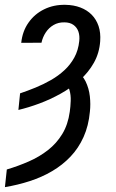

<svg xmlns="http://www.w3.org/2000/svg" viewBox="-31 -558 479 792"><path d="M44.9 -104.5 51.8 -172.9Q83.5 -183.6 116.2 -197Q148.9 -210.4 179.2 -227.8Q209.5 -245.1 234.4 -268.1Q259.3 -291 275.6 -320.8Q292 -350.6 295.9 -388.7Q298.3 -410.2 292.5 -427.5Q286.6 -444.8 272 -455.3Q257.3 -465.8 234.4 -465.8Q209.5 -466.3 189.9 -454.8Q170.4 -443.4 157.7 -424.1Q145 -404.8 140.1 -381.8L56.6 -381.3Q61.5 -429.2 86.7 -464.8Q111.8 -500.5 151.4 -519.8Q190.9 -539.1 238.8 -538.1Q272.9 -537.6 300.5 -527.1Q328.1 -516.6 347.2 -497.3Q366.2 -478 375.5 -450.7Q384.8 -423.3 382.3 -388.2Q378.9 -339.4 356.4 -299.3Q334 -259.3 298.3 -227.5Q262.7 -195.8 219.7 -171.9Q176.8 -147.9 131.6 -131.1Q86.4 -114.3 44.9 -104.5ZM229.5 -222.7 278.8 -267.6Q308.1 -251 322 -222.4Q335.9 -193.8 339.6 -160.9Q343.3 -127.9 339.8 -97.2Q334.5 -39.1 313.7 7.1Q293 53.2 259.8 88.1Q226.6 123 184.1 147.9Q141.6 172.9 92 189Q42.5 205.1 -10.7 213.9L-2.9 141.1Q44.4 127 87.9 107.9Q131.3 88.9 166.7 61.3Q202.1 33.7 225.8 -5.1Q249.5 -43.9 256.8 -97.2Q259.8 -117.7 260.7 -141.8Q261.7 -166 255.4 -187.5Q249 -209 229.5 -222.7Z"/></svg>

Font: Roboto Condensed
Style: Italic
Weight: 400
Italic angle: -12°
Designer: Christian Robertson
Foundry: Google
Version: Version 3.0